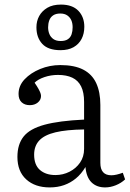

<svg xmlns="http://www.w3.org/2000/svg" viewBox="-20 -804 566 838"><path d="M197 14Q133 14 94.5 -21Q56 -56 56 -119Q56 -174 83 -208Q110 -242 174 -259.5Q238 -277 347 -282V-359Q347 -401 334 -427Q321 -453 295.5 -465Q270 -477 233 -477Q202 -477 174 -467.5Q146 -458 131 -443Q142 -427 148 -416Q154 -405 156.5 -398Q159 -391 159 -385Q159 -368 145 -356.5Q131 -345 110 -345Q88 -345 74.5 -357.5Q61 -370 61 -394Q61 -430 87.5 -458Q114 -486 155.5 -503Q197 -520 243 -520Q305 -520 343.5 -500Q382 -480 400 -441Q418 -402 418 -346V-93Q418 -66 430 -52.5Q442 -39 466 -39Q477 -39 489.5 -42Q502 -45 516 -50L526 -21Q509 -5 485.5 4.5Q462 14 439 14Q402 14 379.5 -8Q357 -30 353 -75Q335 -45 311.5 -25.5Q288 -6 259.5 4Q231 14 197 14ZM222 -40Q255 -40 283.5 -54.5Q312 -69 329.5 -94.5Q347 -120 347 -154V-239Q270 -238 222 -226.5Q174 -215 151.5 -191Q129 -167 129 -129Q129 -84 154.5 -62Q180 -40 222 -40ZM244 -585Q190 -585 164.5 -612.5Q139 -640 139 -685Q139 -712 151 -734Q163 -756 186.5 -770Q210 -784 246 -784Q296 -784 322 -757Q348 -730 348 -687Q348 -657 336 -634Q324 -611 301 -598Q278 -585 244 -585ZM245 -625Q265 -625 276.5 -633Q288 -641 292.5 -654.5Q297 -668 297 -685Q297 -702 291.5 -715Q286 -728 274 -736.5Q262 -745 243 -745Q224 -745 212 -737Q200 -729 195 -715Q190 -701 190 -685Q190 -669 195.5 -655.5Q201 -642 213 -633.5Q225 -625 245 -625Z"/></svg>

Font: Literata 18pt Light
Style: Regular
Weight: 300
Designer: Latin by Veronika Burian and Jose Scaglione. Greek by Irene Vlachou. Cyrillic by Vera Evstafieva.
Foundry: TypeTogether
Version: Version 3.103;gftools[0.9.29]